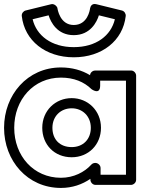

<svg xmlns="http://www.w3.org/2000/svg" viewBox="-22 -885 725 945"><path d="M260.4 -846.5C255.3 -858.6 241.8 -867.2 230 -864.3L104 -833.3C93.6 -830.7 83.7 -819.3 85.2 -806.2C98.8 -684.8 202.2 -603 341 -603C479.8 -603 583.2 -684.8 596.8 -806.2C598 -816.9 590.8 -830.1 578 -833.3L452 -864.3C431.1 -869.4 423.3 -854.7 421.3 -843.8C420.4 -836.1 409.5 -762 341 -762C273 -762 261.2 -839.6 260.4 -846.5ZM464.7 -809.6 543.4 -790.3C524.3 -709.4 451 -653 341 -653C230.5 -653 157.5 -710.4 138.6 -790.3L217.3 -809.6C227.7 -775.8 259.7 -712 341 -712C423 -712 454.9 -777.5 464.7 -809.6ZM48 -256C48 -394.4 143.3 -503 278 -503C341.4 -503 391.5 -482.3 428.5 -446.1C428.5 -446.1 471 -414.5 471 -464V-488H598V-25H473V-58C473 -73.1 458.7 -83 448 -83H446C438.9 -83 431.7 -79.5 427.5 -74.8C394 -37.8 340.5 -10 278 -10C143.2 -10 48 -117.7 48 -256ZM-2 -256C-2 -94.3 112.8 40 278 40C333.6 40 382.6 22.9 423 -4.9V0C423 10.7 432.9 25 448 25H623C633.7 25 648 15.1 648 0V-513C648 -523.7 638.1 -538 623 -538H446C436 -538 422.2 -529.2 421.1 -515C381.3 -539.3 332.2 -553 278 -553C112.7 -553 -2 -417.6 -2 -256ZM186 -256C186 -173.1 245.7 -111 331 -111C413.4 -111 475 -172.8 475 -256C475 -340.6 410.4 -402 331 -402C250.8 -402 186 -340.7 186 -256ZM236 -256C236 -313.3 277.2 -352 331 -352C383.6 -352 425 -313.4 425 -256C425 -199.2 386.6 -161 331 -161C272.3 -161 236 -198.9 236 -256Z"/></svg>

Font: Hussar Techniczny
Style: Bold 
Weight: 700
Foundry: Cannot Into Space Fonts
Version: Version 0.77